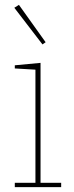

<svg xmlns="http://www.w3.org/2000/svg" viewBox="-20 -771 306 791"><path d="M41 -18H126V-484L41 -489V-502L147 -512V-18H232V0H41ZM39 -739 58 -751 168 -597 155 -588Z"/></svg>

Font: IBM Plex Serif Thin
Style: Regular
Weight: 100
Designer: Mike Abbink, Paul van der Laan, Pieter van Rosmalen
Foundry: Bold Monday
Version: Version 3.001